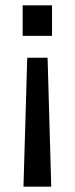

<svg xmlns="http://www.w3.org/2000/svg" viewBox="-20 -537 279 719"><path d="M174.8 -517.1V-402.8H64.9V-517.1ZM158.2 -320.8 171.9 162.1H67.9L82 -320.8Z"/></svg>

Font: D-DIN-PRO Medium
Style: Regular
Weight: 500
Designer: datto
Foundry: CyberFei
Version: Version 1.000;hotconv 1.0.109;makeotfexe 2.5.65596